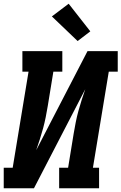

<svg xmlns="http://www.w3.org/2000/svg" viewBox="-21 -1009 651 1029"><path d="M-1 0V-110H47L132 -625H99V-735H313V-625H265L235 -441Q230 -411 224 -381Q218 -351 210 -321.5Q202 -292 192.5 -262.5Q183 -233 173 -204L448 -735H610V-625H562L477 -110H510V0H296V-110H344L374 -294Q379 -324 385 -354Q391 -384 399 -413.5Q407 -443 416.5 -472.5Q426 -502 436 -531L161 0ZM395 -789 257 -921 347 -989 463 -841Z"/></svg>

Font: Iosevka Curly Slab XBdEx
Style: Italic
Weight: 800
Width: 7
Italic angle: -9°
Monospace: yes
Designer: Belleve Invis
Foundry: Belleve Invis
Version: Version 11.1.0; ttfautohint (v1.8.3)